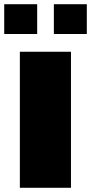

<svg xmlns="http://www.w3.org/2000/svg" viewBox="-59 -889 431 909"><path d="M-39 -728V-869H117V-728ZM196 -728V-869H352V-728ZM35 0V-644H277V0Z"/></svg>

Font: Kanit Black
Style: Regular
Weight: 900
Designer: Katatrad Team
Foundry: CadsonDemak
Version: Version 2.000; ttfautohint (v1.8.3)